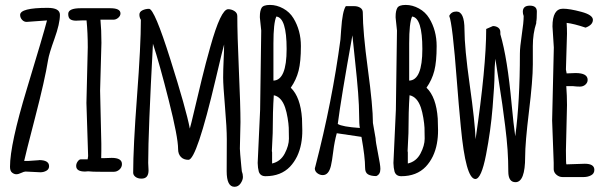

<svg xmlns="http://www.w3.org/2000/svg" viewBox="-20 -695 2415 768"><path d="M141.6 -5.9 82.5 -8.8Q76.2 -8.8 64.9 -3.4Q53.7 2 45.2 2Q36.6 2 28.3 -4.6Q20 -11.2 20 -27.8Q20 -117.2 87.4 -339.4Q154.8 -561.5 168 -613.3L86.4 -607.4Q75.7 -607.4 68.1 -616Q60.5 -624.5 60.5 -635.3Q60.5 -663.6 170.4 -663.6Q219.7 -663.6 219.7 -635.7Q219.7 -600.6 198 -540.3Q176.3 -480 172.4 -455.6Q159.7 -376 120.1 -223.6Q80.6 -71.3 76.7 -51.3H93.8L135.7 -54.2V-54.7Q176.3 -54.7 176.3 -30.3Q176.3 -18.1 165.5 -12Q154.8 -5.9 141.6 -5.9Z M380.4 -332.5 385.3 -120.1V-90.3L384.8 -62.5H397.9Q397.9 -62.5 426.8 -63.5Q467.8 -63.5 467.8 -38.6Q467.8 -25.9 457.8 -16.8Q447.8 -7.8 434.6 -7.8H390.6Q345.2 -7.8 332.5 -9.8Q324.7 -8.8 320.3 -8.8Q284.7 -8.8 284.7 -31.2Q284.7 -40.5 290.5 -48.8Q296.4 -57.1 302.2 -57.6H330.6L332.5 -70.8L325.7 -283.2L331.1 -505.9Q331.1 -563 326.2 -613.3H307.1L284.2 -612.3Q269.5 -612.3 261.2 -617.9Q252.9 -623.5 252.9 -639.2Q252.9 -662.1 302.2 -662.1H421.4Q461.9 -662.1 461.9 -641.1Q461.9 -631.8 453.1 -624Q444.3 -616.2 433.1 -616.2H381.8Q385.7 -575.2 385.7 -523.4Z M886.7 -10.3 887.2 -138.2Q887.2 -182.6 879.9 -268.6Q872.6 -354.5 872.6 -384.3Q872.6 -414.1 874.5 -455.3Q876.5 -496.6 876.5 -517.1Q872.1 -503.9 842.8 -378.9Q766.6 -55.7 733.9 -55.7Q714.4 -55.7 703.4 -67.4Q692.4 -79.1 692.4 -98.6Q692.4 -146 655 -293.7Q617.7 -441.4 591.8 -520Q572.8 -167.5 572.8 -43.5Q572.8 -43.5 574.2 -13.7Q574.2 2.4 567.4 11Q560.5 19.5 545.9 19.5Q531.2 19.5 522 12.5Q512.7 5.4 512.7 -4.4Q512.7 -106.4 528.1 -310.1Q543.5 -513.7 543.5 -615.7Q537.6 -625 537.6 -636.5Q537.6 -647.9 549.8 -653.8Q562 -659.7 576.2 -659.7Q597.7 -659.7 661.1 -458.7Q724.6 -257.8 739.3 -180.7Q743.7 -195.3 757.6 -254.6Q771.5 -314 787.1 -377.9Q802.7 -442.4 821.3 -507.8Q863.3 -658.2 892.6 -658.2Q905.8 -658.2 917.5 -650.9Q929.2 -643.6 929.2 -630.9Q929.2 -558.6 935.5 -415Q941.9 -271.5 941.9 -206.5L939.5 -101.1V-100.6Q939.5 -89.4 945.3 -29.3L947.3 -9.8Q951.7 1 951.7 12.9Q951.7 24.9 942.4 38.6Q933.1 52.2 918 52.2Q886.7 52.2 886.7 -10.3Z M1073.7 -521.5Q1073.7 -521.5 1073.7 -372.6Q1126.5 -374 1126.5 -499Q1126.5 -624 1085.4 -628.9Q1073.7 -603.5 1073.7 -521.5ZM1067.4 -90.8 1068.4 -85.9V-41Q1102.1 -48.8 1118.9 -80.8Q1135.7 -112.8 1135.7 -140.4Q1135.7 -168 1135 -184.1Q1134.3 -200.2 1130.4 -223.6Q1126.5 -247.1 1120.6 -264.6Q1106 -307.6 1075.2 -314Q1070.8 -249.5 1070.8 -162.6ZM1024.9 -572.8 1019.5 -624.5V-629.9Q1019.5 -650.9 1026.1 -663.1Q1032.7 -675.3 1059.8 -675.3Q1086.9 -675.3 1112.8 -661.1Q1138.7 -647 1153.8 -622.1Q1183.6 -573.2 1183.6 -510.7Q1183.6 -448.2 1174.3 -411.9Q1165 -375.5 1143.1 -344.2Q1182.1 -306.6 1188 -220.7Q1189 -201.2 1189.2 -173.8Q1189.5 -146.5 1184.6 -120.1Q1179.7 -93.8 1168.5 -69.8Q1156.7 -45.9 1140.1 -28.3Q1103.5 9.8 1042 9.8Q1021 9.8 1015.1 -8.8Q1011.2 -22.9 1010.7 -43L1020.5 -255.9Z M1419.4 -183.1Q1416.5 -197.8 1416.5 -234.1Q1416.5 -270.5 1412.4 -324.5Q1408.2 -378.4 1400.4 -450Q1392.6 -521.5 1389.6 -553.7Q1344.2 -302.2 1331.1 -199.2Q1348.1 -188 1419.4 -183.1ZM1471.7 -203.1 1482.4 -141.6Q1482.4 -129.4 1491.9 -82Q1501.5 -34.7 1501.5 -20V-19Q1501.5 2.9 1484.9 9.3Q1463.9 9.3 1452.1 2.4Q1440.4 -4.4 1440.4 -23.9Q1440.4 -66.4 1425.8 -147.5L1327.1 -162.1Q1317.9 -128.9 1313 -89.4Q1308.1 -49.8 1303.7 -31.7Q1294.9 5.4 1271 5.4Q1259.3 5.4 1249.3 -2.2Q1239.3 -9.8 1239.3 -21.5L1241.7 -30.3Q1309.1 -290.5 1341.8 -537.1Q1342.8 -543.9 1344.7 -577.1Q1349.6 -650.4 1363.3 -670.4H1397Q1410.6 -670.4 1420.9 -664.1Q1431.2 -657.7 1431.2 -645Q1431.2 -568.8 1451.4 -418.9Q1471.7 -269 1471.7 -203.1Z M1616.7 -521.5Q1616.7 -521.5 1616.7 -372.6Q1669.4 -374 1669.4 -499Q1669.4 -624 1628.4 -628.9Q1616.7 -603.5 1616.7 -521.5ZM1610.4 -90.8 1611.3 -85.9V-41Q1645 -48.8 1661.9 -80.8Q1678.7 -112.8 1678.7 -140.4Q1678.7 -168 1678 -184.1Q1677.2 -200.2 1673.3 -223.6Q1669.4 -247.1 1663.6 -264.6Q1648.9 -307.6 1618.2 -314Q1613.8 -249.5 1613.8 -162.6ZM1567.9 -572.8 1562.5 -624.5V-629.9Q1562.5 -650.9 1569.1 -663.1Q1575.7 -675.3 1602.8 -675.3Q1629.9 -675.3 1655.8 -661.1Q1681.6 -647 1696.8 -622.1Q1726.6 -573.2 1726.6 -510.7Q1726.6 -448.2 1717.3 -411.9Q1708 -375.5 1686 -344.2Q1725.1 -306.6 1731 -220.7Q1731.9 -201.2 1732.2 -173.8Q1732.4 -146.5 1727.5 -120.1Q1722.7 -93.8 1711.4 -69.8Q1699.7 -45.9 1683.1 -28.3Q1646.5 9.8 1585 9.8Q1564 9.8 1558.1 -8.8Q1554.2 -22.9 1553.7 -43L1563.5 -255.9Z M2071.3 -647.9Q2071.3 -672.4 2099.4 -672.4Q2127.4 -672.4 2127.4 -648.9Q2127.4 -617.2 2125 -607.9V-602.5Q2111.3 -561 2111.3 -510.7V-437.5Q2111.3 -375 2095.9 -249.3Q2080.6 -123.5 2080.6 -67.9Q2080.6 33.7 2042 33.7Q2013.2 33.7 2013.2 -9Q2013.2 -51.8 2010.3 -95.2Q2007.3 -138.7 2000.7 -190.9Q1994.1 -243.2 1989.3 -277.1Q1984.4 -311 1974.6 -374.3Q1964.8 -437.5 1961.4 -460Q1958 -426.8 1958 -393.1Q1958 -359.4 1950.4 -265.9Q1942.9 -172.4 1924.1 -75.7Q1905.3 21 1881.3 21Q1842.8 20.5 1823.2 -188.5Q1814.5 -278.3 1807.6 -369.1Q1790 -601.6 1776.9 -631.3Q1785.2 -648.9 1805.7 -648.9Q1837.9 -648.9 1837.9 -576.4Q1837.9 -503.9 1858.9 -355.2Q1879.9 -206.5 1882.3 -138.2Q1924.8 -427.7 1924.8 -579.1L1951.7 -590.8Q1963.9 -590.8 1972.7 -584.5Q1981.4 -578.1 1981.4 -566.4V-558.1Q2009.8 -461.9 2026.4 -279.3Q2034.2 -195.8 2041 -149.9Q2059.6 -288.6 2059.6 -480.5Q2059.6 -505.9 2067.1 -555.7Q2074.7 -605.5 2074.7 -630.9Q2071.3 -639.6 2071.3 -647.9Z M2195.3 -504.9 2189.9 -589.4Q2189.9 -660.2 2231.9 -660.2Q2258.8 -660.2 2305.2 -647.7Q2351.6 -635.3 2351.6 -615.7Q2351.6 -595.2 2322.3 -584.5Q2275.9 -600.1 2246.6 -603.5Q2248 -582 2248 -560.5L2243.7 -417Q2243.7 -416 2246.6 -401.4L2282.2 -402.8Q2330.6 -402.8 2330.6 -375.5Q2330.6 -364.7 2321.8 -356.7Q2313 -348.6 2299.6 -348.6Q2286.1 -348.6 2270.5 -350.6H2245.1Q2248 -312.5 2248 -274.9Q2248 -274.9 2243.7 -93.8Q2243.7 -37.6 2245.6 -37.6L2319.3 -40Q2357.4 -40 2357.4 -15.6Q2357.4 -0.5 2344.2 6.3Q2331.1 13.2 2314.5 13.2H2230Q2216.8 13.2 2206.1 4.2Q2195.3 -4.9 2194.8 -17.6V-43.9L2188.5 -212.9Z"/></svg>

Font: Amatic
Style: Bold
Weight: 700
Width: 3
Version: Version 2.000; ttfautohint (v0.92-dirty) -l 8 -r 50 -G 50 -x